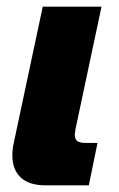

<svg xmlns="http://www.w3.org/2000/svg" viewBox="-20 -555 356 575"><path d="M17 -90Q17 -109 21 -126L108 -535H284L206 -168L204 -152Q204 -138 211.5 -132.5Q219 -127 237 -127H272L246 0H116Q67 0 42 -23.5Q17 -47 17 -90Z"/></svg>

Font: Prompt
Style: Bold Italic
Weight: 700
Italic angle: -12°
Designer: Katatrad Team
Foundry: CadsonDemak
Version: Version 1.001